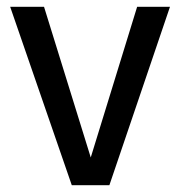

<svg xmlns="http://www.w3.org/2000/svg" viewBox="-20 -547 532 567"><path d="M482 -527H385L248 -82L110 -527H10L192 0H303Z"/></svg>

Font: FSans
Style: Regular
Weight: 400
Designer: Carrois Corporate & Edenspiekermann AG
Foundry: Carrois Corporate GbR & Edenspiekermann AG
Version: Version 4.106;PS 004.106;hotconv 1.0.70;makeotf.lib2.5.58329